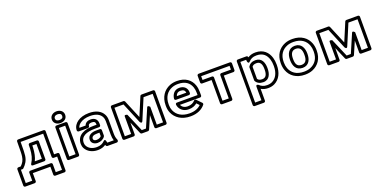

<svg xmlns="http://www.w3.org/2000/svg" viewBox="-15 -1780 6001 3025"><g transform="rotate(-20 2985.5 -267.5)"><path d="M120.8 -95.8C169.4 -141.8 205.5 -193.9 216.4 -274.1C219.5 -297 221.3 -322.9 222.1 -352.5L224 -503H602.2V-114C602.2 -98.9 616.5 -89 627.2 -89H685.8V134H580.7V0C580.7 -15.1 566.4 -25 555.7 -25H211.4C196.3 -25 186.4 -10.7 186.4 0V134H78V-89H103.6C110.1 -89 117.1 -92.4 120.8 -95.8ZM93.5 -139H53C42.3 -139 28 -129.1 28 -114V159C28 169.7 37.9 184 53 184H211.4C222.1 184 236.4 174.1 236.4 159V25H530.7V159C530.7 169.7 540.6 184 555.7 184H710.8C721.5 184 735.8 174.1 735.8 159V-114C735.8 -124.7 725.9 -139 710.8 -139H652.2V-528C652.2 -538.7 642.3 -553 627.2 -553H199.3C187.4 -553 174.5 -542.6 174.3 -528.3L172.1 -353.5C171.8 -325.8 169.6 -301.3 166.8 -280.9C158.1 -216.7 133.6 -178.6 93.5 -139ZM377.2 -352.3 377.8 -387H447.1V-139H329.4C358.1 -197.1 373.8 -269.1 377.2 -352.3ZM327.2 -353.7C323.1 -256.9 302.6 -183.4 265.4 -127.9C265.4 -127.9 237.7 -89 286.2 -89H472.1C487.2 -89 497.1 -103.3 497.1 -114V-412C497.1 -427.1 482.8 -437 472.1 -437H353.3C338.9 -437 328.5 -424.1 328.3 -412.5Z M971 -25H865.9V-503H971ZM996 25C1006.7 25 1021 15.1 1021 0V-528C1021 -538.7 1011.1 -553 996 -553H840.9C830.2 -553 815.9 -543.1 815.9 -528V0C815.9 10.7 825.8 25 840.9 25ZM917.9 -617C875.5 -617 856 -635.9 856 -665C856 -692.4 876.7 -713 917.9 -713C960.9 -713 979.8 -694.6 979.8 -665C979.8 -635.4 960.9 -617 917.9 -617ZM917.9 -567C977.9 -567 1029.8 -601.8 1029.8 -665C1029.8 -728.3 977.9 -763 917.9 -763C858.7 -763 806 -726.5 806 -665C806 -602 858.3 -567 917.9 -567Z M1596.9 -128C1596.9 -89.1 1601.2 -54.7 1611 -25H1503.5C1498.1 -39.6 1494.7 -106.3 1454.3 -64.3C1427.5 -36.5 1387.7 -15 1326 -15C1244 -15 1190 -50.6 1165.5 -96.7C1157.1 -112.4 1153 -129.1 1153 -148C1153 -256.5 1250.2 -298 1396.4 -298H1465.7C1480.8 -298 1490.7 -312.3 1490.7 -323V-353C1490.7 -416.7 1449.6 -459 1379.9 -459C1333.3 -459 1288.3 -440.2 1274.7 -395H1169.2C1176.8 -425.3 1197.6 -449.5 1222.9 -467.7C1260 -494.5 1316.8 -513 1388.7 -513C1491.2 -513 1553.4 -478.6 1582 -421.8C1591.7 -402.4 1596.9 -379.5 1596.9 -352ZM1487.7 25H1645C1655.7 25 1670 15.1 1670 0V-8C1670 -11.6 1669.1 -15.7 1667.4 -19.2C1653.4 -47.1 1646.9 -81 1646.9 -128V-352C1646.9 -385.8 1640.4 -416.9 1626.6 -444.2C1587 -523.1 1501.8 -563 1388.7 -563C1308.5 -563 1241.3 -542.6 1193.7 -508.3C1154.3 -479.9 1116.2 -433.8 1116.2 -370C1116.2 -359.3 1126.1 -345 1141.2 -345H1296.3C1307 -345 1321.3 -354.9 1321.3 -370C1321.3 -392.9 1337.7 -409 1379.9 -409C1426.3 -409 1440.7 -391.8 1440.7 -353V-348H1396.4C1248.4 -348 1103 -302.2 1103 -148C1103 -121.5 1109.1 -96.2 1121.3 -73.3C1155.7 -8.5 1229.2 35 1326 35C1380.7 35 1424.6 20.3 1458.5 -2.8C1463.5 9.2 1470.6 25 1487.7 25ZM1258.1 -159C1258.1 -102.9 1309.4 -73 1360.1 -73C1417.2 -73 1463.9 -98.1 1487 -136C1489.4 -139.9 1490.7 -145.5 1490.7 -149V-240C1490.7 -255.1 1476.4 -265 1465.7 -265H1401.9C1332.9 -265 1258.1 -239.3 1258.1 -159ZM1308.1 -159C1308.1 -195.8 1337.7 -215 1401.9 -215H1440.7V-156.7C1426.9 -138.9 1399.3 -123 1360.1 -123C1324.6 -123 1308.1 -140.3 1308.1 -159Z M2139.3 -157.3 2284.7 -503H2437.8V-25H2332.7V-324C2332.7 -324 2298.2 -365.1 2284.7 -333.9L2151.6 -25H2081.1L1951.2 -328.8C1951.2 -328.8 1903.2 -352.9 1903.2 -319V-25H1797V-503H1948.9L2093.2 -157.4C2093.2 -157.4 2120.1 -111.6 2139.3 -157.3ZM2116.4 -231.7 1988.7 -537.6C1985.2 -546 1975.9 -553 1965.6 -553H1772C1761.3 -553 1747 -543.1 1747 -528V0C1747 10.7 1756.9 25 1772 25H1928.2C1938.9 25 1953.2 15.1 1953.2 0V-196.9L2041.6 9.8C2045.1 18 2054.3 25 2064.6 25H2168C2176.8 25 2186.9 19.3 2191 9.9L2282.7 -202.9V0C2282.7 10.7 2292.6 25 2307.7 25H2462.8C2473.5 25 2487.8 15.1 2487.8 0V-528C2487.8 -538.7 2477.9 -553 2462.8 -553H2268.1C2259.1 -553 2249 -547.2 2245.1 -537.7Z M3073.7 -84.2C3032.5 -42.7 2971.1 -15 2881.2 -15C2750.3 -15 2670.6 -74.5 2635.8 -156.3C2624 -184.1 2618 -213.8 2618 -246V-265C2618 -381.6 2674.2 -460 2761.2 -494.8C2791.2 -506.8 2825.5 -513 2864.7 -513C2986 -513 3053.1 -457.6 3080.9 -376.9C3090.8 -347.9 3096 -315 3096 -278V-243H2750.3C2740.1 -243 2722.7 -236.8 2725.5 -214.9C2733.4 -152.3 2774.3 -108.1 2828.9 -88.9C2848.2 -82.1 2869.4 -79 2892.2 -79C2951.1 -79 2998.7 -98.1 3031.8 -127.2ZM2782.4 -193H3121C3131.7 -193 3146 -202.9 3146 -218V-278C3146 -319.7 3140.2 -358.1 3128.1 -393.1C3093.3 -494.4 3003.7 -563 2864.7 -563C2820.3 -563 2779.4 -555.9 2742.7 -541.2C2636.2 -498.7 2568 -399.4 2568 -265V-246C2568 -207.5 2575.2 -170.9 2589.8 -136.7C2633 -35.3 2733.7 35 2881.2 35C2994.9 35 3077.4 -6.6 3127.4 -69.4C3134.1 -77.9 3134.9 -93 3125.7 -102.4L3049.8 -180.4C3035.2 -195.4 3019.6 -187.2 3012.8 -179.1C2987.6 -149.3 2950.3 -129 2892.2 -129C2836 -129 2798.4 -154.4 2782.4 -193ZM2993.1 -326C2993.1 -399.9 2942.3 -449 2863.6 -449C2775.3 -449 2736.3 -382.5 2727.7 -317.3C2726.4 -307.3 2730.1 -289 2752.5 -289H2968.1C2983.2 -289 2993.1 -303.3 2993.1 -314ZM2942.4 -339H2783.4C2794.8 -374.8 2816.6 -399 2863.6 -399C2914.9 -399 2937.6 -377.4 2942.4 -339Z M3726.8 -440H3564.8C3549.7 -440 3539.8 -425.7 3539.8 -415V-25H3434.7V-415C3434.7 -430.1 3420.4 -440 3409.7 -440H3251V-503H3726.8ZM3751.8 -390C3762.5 -390 3776.8 -399.9 3776.8 -415V-528C3776.8 -538.7 3766.9 -553 3751.8 -553H3226C3215.3 -553 3201 -543.1 3201 -528V-415C3201 -404.3 3210.9 -390 3226 -390H3384.7V0C3384.7 10.7 3394.6 25 3409.7 25H3564.8C3575.5 25 3589.8 15.1 3589.8 0V-390Z M4051.1 -460.2C4080 -491.9 4116.2 -513 4180 -513C4290.4 -513 4343.4 -453.8 4367.8 -372.3C4376.9 -342 4381.6 -307.9 4381.6 -270V-259C4381.6 -147.4 4340.1 -68.8 4266.9 -32.9C4243 -21.2 4214.7 -15 4181.1 -15C4121.9 -15 4084.4 -35.5 4055.6 -63.8C4055.6 -63.8 4013.1 -95.6 4013.1 -46V178H3908V-503H4004.7L4007.7 -474.3C4007.7 -474.3 4017.8 -423.6 4051.1 -460.2ZM4027.1 -553H3883C3872.3 -553 3858 -543.1 3858 -528V203C3858 213.7 3867.9 228 3883 228H4038.1C4048.8 228 4063.1 218.1 4063.1 203V4.8C4093.9 22.9 4133.5 35 4181.1 35C4220.8 35 4257.1 27.5 4288.9 11.9C4383.9 -34.7 4431.6 -135.5 4431.6 -259V-270C4431.6 -312.1 4426.4 -351 4415.7 -386.7C4386.7 -483.4 4314.1 -563 4180 -563C4127.1 -563 4086.1 -550.1 4052.3 -527.3C4050.9 -540.8 4042.3 -553 4027.1 -553ZM4140.4 -79C4249.1 -79 4276.5 -177.8 4276.5 -259V-270C4276.5 -351.8 4247.1 -448 4139.3 -448C4080.3 -448 4039.9 -424.8 4016.6 -385.8C4014.3 -381.9 4013.1 -377.5 4013.1 -373V-156C4013.1 -151.8 4014.2 -147.5 4016.2 -144C4038.5 -103.5 4080.8 -79 4140.4 -79ZM4140.4 -129C4097.6 -129 4076.6 -142.4 4063.1 -162.9V-365.7C4076.6 -385 4096.3 -398 4139.3 -398C4204.3 -398 4226.5 -347 4226.5 -270V-259C4226.5 -181.3 4205.2 -129 4140.4 -129Z M4549 -269C4549 -385.1 4603.7 -459.2 4691.2 -494.3C4721.8 -506.6 4757.6 -513 4799 -513C4927.8 -513 5002.1 -452 5033.5 -367.3C5044.5 -337.7 5050.1 -305.1 5050.1 -269V-259C5050.1 -142.9 4995.4 -68.8 4907.9 -33.7C4877.3 -21.4 4841.5 -15 4800.1 -15C4671.3 -15 4597 -76 4565.6 -160.7C4554.6 -190.3 4549 -222.9 4549 -259ZM4499 -269V-259C4499 -217.7 4505.5 -179 4518.7 -143.3C4557.3 -39 4653.2 35 4800.1 35C4846.7 35 4889 27.8 4926.6 12.7C5032.6 -29.8 5100.1 -124.9 5100.1 -259V-269C5100.1 -310.3 5093.6 -349 5080.4 -384.7C5041.8 -489 4945.9 -563 4799 -563C4752.4 -563 4710.1 -555.8 4672.5 -540.7C4566.5 -498.2 4499 -403.1 4499 -269ZM4945 -269C4945 -355.7 4909.4 -449 4799 -449C4689.1 -449 4654.1 -354.6 4654.1 -269V-259C4654.1 -171.2 4688.2 -79 4800.1 -79C4910.9 -79 4945 -172.1 4945 -259ZM4895 -269V-259C4895 -179.7 4870.8 -129 4800.1 -129C4727.7 -129 4704.1 -179.1 4704.1 -259V-269C4704.1 -346.7 4729.5 -399 4799 -399C4869.6 -399 4895 -347.4 4895 -269Z M5574.3 -157.3 5719.7 -503H5872.8V-25H5767.7V-324C5767.7 -324 5733.2 -365.1 5719.7 -333.9L5586.6 -25H5516.1L5386.2 -328.8C5386.2 -328.8 5338.2 -352.9 5338.2 -319V-25H5232V-503H5383.9L5528.2 -157.4C5528.2 -157.4 5555.1 -111.6 5574.3 -157.3ZM5551.4 -231.7 5423.7 -537.6C5420.2 -546 5410.9 -553 5400.6 -553H5207C5196.3 -553 5182 -543.1 5182 -528V0C5182 10.7 5191.9 25 5207 25H5363.2C5373.9 25 5388.2 15.1 5388.2 0V-196.9L5476.6 9.8C5480.1 18 5489.3 25 5499.6 25H5603C5611.8 25 5621.9 19.3 5626 9.9L5717.7 -202.9V0C5717.7 10.7 5727.6 25 5742.7 25H5897.8C5908.5 25 5922.8 15.1 5922.8 0V-528C5922.8 -538.7 5912.9 -553 5897.8 -553H5703.1C5694.1 -553 5684 -547.2 5680.1 -537.7Z"/></g></svg>

Font: Asimov
Style: WidOu
Weight: 500
Designer: Google
Version: Version 2.000980; 2014